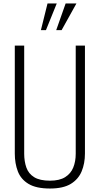

<svg xmlns="http://www.w3.org/2000/svg" viewBox="-20 -1072 573 1103"><path d="M267 11Q188 11 144 -15.5Q100 -42 82.5 -87.5Q65 -133 65 -190V-810H119V-189Q119 -145 131.5 -109.5Q144 -74 176.5 -54Q209 -34 267 -34Q322 -34 354.5 -54.5Q387 -75 401 -110Q415 -145 415 -189V-810H468V-190Q468 -133 449 -87.5Q430 -42 386.5 -15.5Q343 11 267 11ZM303 -899 357 -1052H419L334 -899ZM215 -899 253 -1052H306L244 -899Z"/></svg>

Font: Oswald ExtraLight
Style: Regular
Weight: 250
Designer: Vernon Adams
Foundry: Vernon Adams
Version: Version 4.100; ttfautohint (v1.8.1.43-b0c9)